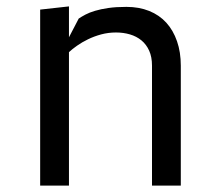

<svg xmlns="http://www.w3.org/2000/svg" viewBox="-20 -580 690 600"><path d="M195.5 0H105.5V-550L195.5 -560V-463.5L226 -522Q235 -528 247.2 -534.5Q259.5 -541 277 -546.2Q294.5 -551.5 318.5 -555Q342.5 -558.5 375 -558.5Q414.5 -558.5 446.2 -545.8Q478 -533 499.8 -509Q521.5 -485 533.2 -451Q545 -417 545 -375V0H455V-375Q455 -402 446.2 -421.5Q437.5 -441 422 -453.8Q406.5 -466.5 386 -472.5Q365.5 -478.5 342.5 -478.5Q318.5 -478.5 296.2 -472.5Q274 -466.5 255 -457.2Q236 -448 220.8 -437.2Q205.5 -426.5 195.5 -417Z"/></svg>

Font: B612 Mono
Style: Regular
Weight: 400
Version: Version 1.005